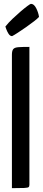

<svg xmlns="http://www.w3.org/2000/svg" viewBox="-20 -979 223 999"><path d="M42 0V-694Q42 -715 49 -723.5Q56 -732 76 -733.5Q96 -735 133 -735V-18Q133 -9 129 -5.5Q125 -2 106 -1Q87 0 42 0ZM43 -791Q32 -791 24 -804Q16 -817 12 -829Q8 -841 8 -841Q24 -861 45 -881Q66 -901 87 -919Q108 -937 123 -948Q138 -959 141 -959Q157 -959 168.5 -936Q180 -913 183 -891Q176 -883 157.5 -868.5Q139 -854 116 -838Q93 -822 73 -809Q53 -796 43 -791Z"/></svg>

Font: Yanone Kaffeesatz Medium
Style: Regular
Weight: 500
Designer: Yanone (Cyrillic: Daniel Pouzeot, Huerta Tipografica, and Cyreal)
Foundry: Yanone
Version: Version 2.003